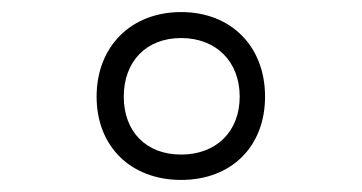

<svg xmlns="http://www.w3.org/2000/svg" viewBox="-20 -725 600 318"><path d="M185 -565C185 -623 222 -662 280 -662C338 -662 377 -623 377 -565C377 -507 338 -469 280 -469C222 -469 185 -507 185 -565ZM140 -565C140 -482 197 -427 280 -427C363 -427 419 -482 419 -565C419 -648 363 -705 280 -705C197 -705 140 -648 140 -565Z"/></svg>

Font: RazerF5 Light
Style: Regular
Weight: 300
Foundry: Razer Inc.
Version: Version 2